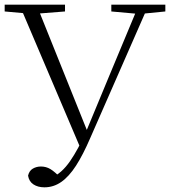

<svg xmlns="http://www.w3.org/2000/svg" viewBox="-22 -743 736 821"><path d="M98 8Q103 -13 118.5 -22Q134 -31 153 -31Q175 -31 193.5 -20Q212 -9 241 21L209 38L198 17Q242 -2 278 -54.5Q314 -107 343 -175H344L449 -428L572 -723H614L364 -153Q333 -81 303 -34.5Q273 12 240 35Q207 58 168 58Q140 58 121 45.5Q102 33 98 8ZM-2 -694V-723H256V-694L129 -684H109ZM454 -694V-723H685V-694L584 -684H565ZM324 -105 61 -723H134L355 -173Z"/></svg>

Font: Noto Serif KR
Style: Regular
Weight: 200
Designer: Ryoko NISHIZUKA 西塚涼子 (kana & ideographs); Frank Grießhammer (Latin, Greek & Cyrillic); Wenlong ZHANG 张文龙 (bopomofo); San
Foundry: Adobe
Version: Version 2.001;hotconv 1.1.0;makeotfexe 2.6.0